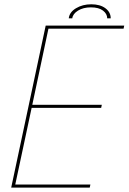

<svg xmlns="http://www.w3.org/2000/svg" viewBox="-20 -854 586 874"><path d="M193.5 -723.5 202 -730.5 125.5 -370 120 -377H443.5L440.5 -363H117L125.5 -370L48 -7L42.5 -14H391.5L388.5 0H31L188 -737.5H545.5L542.5 -723.5ZM293 -770.5Q296 -798.5 326 -816.5Q356 -834.5 395.5 -834.5Q435.5 -834.5 459.8 -816.5Q484 -798.5 484 -770.5H468Q468 -791 448.8 -805.8Q429.5 -820.5 394 -820.5Q359 -820.5 335.2 -805.8Q311.5 -791 309 -770.5Z"/></svg>

Font: Epilogue Thin
Style: Italic
Weight: 250
Italic angle: -12°
Designer: Tyler Finck
Foundry: Etcetera Type Co
Version: Version 2.112